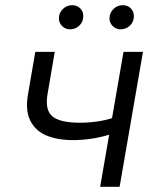

<svg xmlns="http://www.w3.org/2000/svg" viewBox="-20 -720 617 740"><path d="M88 -357 116 -520H191L163 -356Q153 -295 182.5 -271Q212 -247 288 -247Q324 -247 359.5 -252.5Q395 -258 425 -269L416 -205Q404 -201 398 -200Q364 -190 329.5 -185Q295 -180 261 -180Q201 -180 158.5 -198Q116 -216 96.5 -255.5Q77 -295 88 -357ZM456 -520H531L441 0H366ZM207 -649Q207 -670 222 -685Q237 -700 258 -700Q277 -700 289 -688Q301 -676 301 -658Q301 -636 286 -621.5Q271 -607 250 -607Q232 -607 219.5 -619.5Q207 -632 207 -649ZM402 -649Q402 -670 417 -685Q432 -700 453 -700Q472 -700 484 -688Q496 -676 496 -658Q496 -636 481 -621.5Q466 -607 445 -607Q427 -607 414.5 -619.5Q402 -632 402 -649Z"/></svg>

Font: Fixel Italic Variable 20240409 Display Thin
Style: Italic
Weight: 100
Italic angle: -10°
Designer: AlfaBravo + MacPaw
Foundry: Kyrylo Tkachov, Marchela Mozhyna, Serhii Makarenko, Maria Weinstein, Zakhar Kryvoshyya
Version: Version 1.211;Glyphs 3.2 (3225)